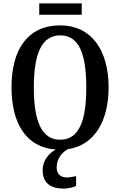

<svg xmlns="http://www.w3.org/2000/svg" viewBox="-20 -875 710 1135"><path d="M212 -788H463V-855H212ZM430 224V166C409 171 391 174 375 174C341 174 315 156 315 115C315 61 349 24 381 7C536 -16 622 -156 622 -358C622 -580 519 -725 336 -725C142 -725 48 -580 48 -359C48 -147 134 -3 310 9C267 31 232 77 232 130C232 206 277 240 358 240C376 240 412 234 430 224ZM335 -49C224 -49 180 -163 180 -358C180 -553 224 -666 336 -666C449 -666 490 -553 490 -358C490 -163 449 -49 335 -49Z"/></svg>

Font: Noto Serif Condensed Semi
Style: Regular
Weight: 600
Width: 3
Designer: Monotype Design Team
Foundry: Monotype Imaging Inc.
Version: Version 1.002